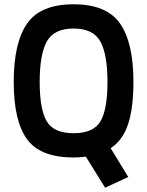

<svg xmlns="http://www.w3.org/2000/svg" viewBox="-20 -723 686 895"><path d="M470 152 380 7Q357 11 323 11Q168 11 106 -74Q44 -159 44 -341Q44 -524 106.5 -613.5Q169 -703 323 -703Q477 -703 539.5 -613.5Q602 -524 602 -341Q602 -221 577.5 -145.5Q553 -70 496 -32L578 102ZM165 -341Q165 -213 198 -157.5Q231 -102 323 -102Q415 -102 448 -157Q481 -212 481 -341Q481 -470 447.5 -530Q414 -590 323 -590Q232 -590 198.5 -530Q165 -470 165 -341Z"/></svg>

Font: TitilliumText22L Rg
Style: Bold
Weight: 700
Designer: Campivisivi
Foundry: Campivisivi
Version: 1.000